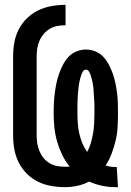

<svg xmlns="http://www.w3.org/2000/svg" viewBox="-20 -763 540 791"><path d="M453 8Q426 8 399 2Q372 -4 347 -15Q324 -3 299 2.5Q274 8 248 8Q219 8 190.5 3Q162 -2 136.5 -14.5Q111 -27 90.5 -47.5Q70 -68 57 -94Q44 -120 39 -148Q34 -176 34 -205V-530Q34 -559 39 -587.5Q44 -616 57 -641.5Q70 -667 91 -687.5Q112 -708 138 -720.5Q164 -733 192.5 -738Q221 -743 250 -743V-659Q233 -659 216.5 -656Q200 -653 185.5 -644.5Q171 -636 160 -623Q149 -610 142.5 -595Q136 -580 133.5 -563.5Q131 -547 131 -530V-205Q131 -189 133.5 -172.5Q136 -156 142.5 -140.5Q149 -125 159.5 -112Q170 -99 184.5 -90.5Q199 -82 215 -79Q231 -76 248 -76Q253 -76 257.5 -76Q262 -76 267 -77Q248 -100 235.5 -126.5Q223 -153 215 -181Q207 -209 204 -238Q201 -267 201 -297Q201 -317 202 -337.5Q203 -358 205.5 -378Q208 -398 212 -418Q216 -438 222.5 -457Q229 -476 238.5 -494.5Q248 -513 261.5 -528Q275 -543 294.5 -551Q314 -559 334 -559Q354 -559 373.5 -551Q393 -543 406.5 -528Q420 -513 429.5 -494.5Q439 -476 445.5 -457Q452 -438 456 -418Q460 -398 462.5 -378Q465 -358 465.5 -337.5Q466 -317 466 -297Q466 -268 464.5 -240Q463 -212 456.5 -184.5Q450 -157 440 -130.5Q430 -104 415 -81Q425 -78 434.5 -76.5Q444 -75 454 -75H461L466 8ZM339 -137Q349 -155 354.5 -174.5Q360 -194 363.5 -214.5Q367 -235 368 -255.5Q369 -276 369 -297Q369 -304 369 -312Q369 -320 369 -328Q369 -336 368.5 -344Q368 -352 367.5 -360Q367 -368 366.5 -375.5Q366 -383 365.5 -391Q365 -399 364 -407Q363 -415 361.5 -422.5Q360 -430 358 -438Q356 -446 353.5 -453.5Q351 -461 346.5 -468.5Q342 -476 334 -476Q326 -476 321.5 -468.5Q317 -461 314.5 -453.5Q312 -446 310 -438Q308 -430 306.5 -422.5Q305 -415 304 -407Q303 -399 302.5 -391Q302 -383 301 -375.5Q300 -368 300 -360Q300 -352 299.5 -344Q299 -336 299 -328Q299 -320 299 -312Q299 -304 299 -297Q299 -276 300.5 -255Q302 -234 306.5 -213.5Q311 -193 319 -173.5Q327 -154 339 -137Z"/></svg>

Font: Iosevka
Style: Bold
Weight: 700
Monospace: yes
Designer: Belleve Invis
Foundry: Belleve Invis
Version: Version 32.5.0; ttfautohint (v1.8.4)